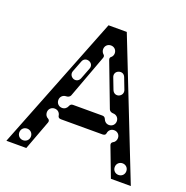

<svg xmlns="http://www.w3.org/2000/svg" viewBox="-118 -760 845 870"><g transform="rotate(20 304.0 -325.0)"><path d="M4 0H100L153 -142C156 -149 153 -156 147 -159C138 -163 132 -173 132 -184C132 -200 144 -212 160 -212C175 -212 186 -202 188 -187C189 -181 193 -176 203 -176H404C414 -176 418 -181 419 -187C421 -202 432 -212 447 -212C463 -212 475 -200 475 -184C475 -173 469 -163 460 -159C454 -156 451 -149 454 -142L508 0H604L348 -650H260ZM190 -226C174 -226 162 -238 162 -254C162 -270 174 -282 190 -282C198 -282 207 -286 210 -294L287 -502C290 -509 288 -515 284 -518C278 -523 274 -531 274 -540C274 -556 286 -568 302 -568C318 -568 330 -556 330 -540C330 -531 326 -523 319 -518C315 -515 314 -509 317 -502L396 -294C399 -286 408 -282 416 -282C432 -282 444 -270 444 -254C444 -238 432 -226 416 -226C403 -226 394 -234 390 -244C387 -252 382 -256 374 -256H232C224 -256 219 -252 216 -244C212 -234 203 -226 190 -226ZM74 -28C58 -28 46 -40 46 -56C46 -72 58 -84 74 -84C90 -84 102 -72 102 -56C102 -40 90 -28 74 -28ZM534 -28C518 -28 506 -40 506 -56C506 -72 518 -84 534 -84C550 -84 562 -72 562 -56C562 -40 550 -28 534 -28ZM194 -367C180 -373 174 -387 180 -401L200 -453C205 -467 218 -473 232 -468C246 -463 252 -449 246 -435L226 -383C221 -369 208 -362 194 -367ZM413 -367C399 -362 386 -369 381 -383L361 -435C355 -449 361 -463 375 -468C389 -473 402 -467 407 -453L427 -401C433 -387 427 -373 413 -367Z"/></g></svg>

Font: Apfel Grotezk Brukt
Style: Regular
Weight: 300
Designer: Luigi Gorlero
Foundry: © 2023, Luigi Gorlero & Collletttivo
Version: Version 2.000;Glyphs 3.2 (3217)